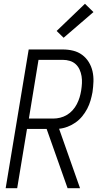

<svg xmlns="http://www.w3.org/2000/svg" viewBox="-20 -997 540 1017"><path d="M10 0 132 -735H313Q341 -735 367.5 -728.5Q394 -722 415 -706.5Q436 -691 450 -668.5Q464 -646 470 -619.5Q476 -593 475 -565Q474 -537 470 -509Q466 -487 459.5 -464.5Q453 -442 442 -421Q431 -400 415.5 -381Q400 -362 380 -348Q360 -334 337.5 -325.5Q315 -317 293 -315L404 0H338L227 -314H123L71 0ZM133 -369H262Q280 -369 298.5 -373.5Q317 -378 334 -388Q351 -398 364.5 -413Q378 -428 387 -445.5Q396 -463 401.5 -481Q407 -499 410 -518Q413 -537 414 -556Q415 -575 412 -593.5Q409 -612 401.5 -628.5Q394 -645 381 -657Q368 -669 350 -674.5Q332 -680 313 -680H184ZM317 -797 280 -833 430 -977 475 -933Z"/></svg>

Font: Iosevka SS04 Light
Style: Italic
Weight: 300
Italic angle: -9°
Monospace: yes
Designer: Belleve Invis
Foundry: Belleve Invis
Version: Version 19.0.0; ttfautohint (v1.8.4)